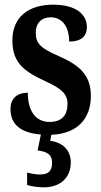

<svg xmlns="http://www.w3.org/2000/svg" viewBox="-20 -567 434 822"><path d="M167 235C235 235 283 197 283 128C283 74 246 42 195 36L200 10C310 6 369 -58 369 -156C369 -249 317 -289 231 -327C156 -360 133 -379 133 -427C133 -468 158 -493 197 -493C243 -493 276 -457 276 -389C328 -389 352 -412 352 -452C352 -502 309 -547 208 -547C103 -547 33 -495 33 -394C33 -302 78 -263 175 -219C242 -188 269 -166 269 -122C269 -76 247 -45 192 -45C134 -45 99 -90 99 -170C59 -170 25 -151 25 -100C25 -39 62 1 155 9L141 77C177 82 203 91 203 130C203 169 183 180 151 180C136 180 116 177 96 172V225C116 232 151 235 167 235Z"/></svg>

Font: Noto Serif Bengali ExtraCondensed
Style: Bold
Weight: 700
Width: 2
Designer: Juan Bruce, Universal Thirst, Indian Type Foundry and the Monotype Design Team.
Foundry: Monotype Imaging Inc.
Version: Version 2.003